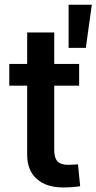

<svg xmlns="http://www.w3.org/2000/svg" viewBox="-20 -805 416 828"><path d="M321.3 -529.3V-435.5H20V-529.3ZM97.2 -665H213.9V-157.2Q213.9 -124 228 -109.1Q242.2 -94.2 273.9 -94.2Q284.2 -94.2 295.7 -95Q307.1 -95.7 316.4 -96.2L325.7 -2Q310.5 0.5 291.5 2Q272.5 3.4 252.9 3.4Q179.2 3.4 138.2 -33.7Q97.2 -70.8 97.2 -137.2ZM275.9 -598.6V-784.7H376L350.1 -598.6Z"/></svg>

Font: Inter Cardless Tabular Medium
Style: Regular
Weight: 500
Designer: Rasmus Andersson
Foundry: rsms
Version: Version 4.000;git-4fc901f